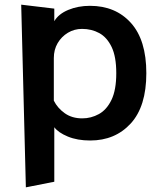

<svg xmlns="http://www.w3.org/2000/svg" viewBox="-20 -592 689 824"><path d="M91 212 71 -572 213 -555V-501Q231 -532 273 -549.5Q315 -567 366 -567Q476 -567 542 -493.5Q608 -420 608 -278Q608 -135 541 -62Q474 11 367 11Q312 11 271 -6Q230 -23 213 -46V188ZM211 -160Q227 -128 258 -106Q289 -84 333 -84Q371 -84 404.5 -102.5Q438 -121 458.5 -163.5Q479 -206 479 -278Q479 -349 459 -390.5Q439 -432 406 -450Q373 -468 332 -468Q299 -468 271.5 -451.5Q244 -435 227.5 -407Q211 -379 211 -343Z"/></svg>

Font: RocknRoll One
Style: Regular
Weight: 400
Designer: Fontworks Inc.
Foundry: Fontworks Inc.
Version: Version 1.100